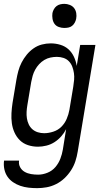

<svg xmlns="http://www.w3.org/2000/svg" viewBox="-29 -753 549 996"><path d="M164 223Q141 223 119 220.5Q97 218 76.5 211Q56 204 38.5 192Q21 180 9.5 163Q-2 146 -6.5 124.5Q-11 103 -8 80H70Q67 99 75.5 114.5Q84 130 99 138.5Q114 147 132 150Q150 153 169 153Q193 153 217.5 143Q242 133 258.5 113.5Q275 94 284 70.5Q293 47 297 23L314 -83Q304 -63 288.5 -45.5Q273 -28 253.5 -15.5Q234 -3 211.5 2.5Q189 8 168 8Q141 8 116.5 0Q92 -8 74.5 -25Q57 -42 46.5 -65Q36 -88 32.5 -113.5Q29 -139 30.5 -166Q32 -193 36 -219L56 -339Q60 -362 66 -384.5Q72 -407 83 -428.5Q94 -450 109.5 -469Q125 -488 145 -502Q165 -516 188 -522Q211 -528 234 -528Q260 -528 284.5 -520.5Q309 -513 326.5 -497Q344 -481 354.5 -458.5Q365 -436 369 -411L387 -520H466L374 34Q370 59 362 83.5Q354 108 339.5 130.5Q325 153 305.5 171.5Q286 190 262 202Q238 214 213 218.5Q188 223 164 223ZM200 -62Q223 -62 247.5 -70Q272 -78 289.5 -95.5Q307 -113 317 -136.5Q327 -160 331 -183L351 -303Q354 -321 355.5 -339Q357 -357 354.5 -374Q352 -391 346 -407Q340 -423 328.5 -435Q317 -447 300.5 -452.5Q284 -458 266 -458Q250 -458 233 -454.5Q216 -451 201 -442Q186 -433 174 -420Q162 -407 153.5 -391.5Q145 -376 140.5 -360Q136 -344 133 -328L113 -208Q110 -191 109 -173.5Q108 -156 110.5 -139.5Q113 -123 120 -108Q127 -93 139 -82.5Q151 -72 167 -67Q183 -62 200 -62ZM304 -608Q290 -608 276 -613Q262 -618 254 -629Q246 -640 243.5 -655Q241 -670 243 -685Q245 -695 250.5 -705Q256 -715 264.5 -721.5Q273 -728 283.5 -730.5Q294 -733 305 -733Q319 -733 333 -727.5Q347 -722 355.5 -711Q364 -700 366.5 -685Q369 -670 366 -655Q364 -645 358.5 -635Q353 -625 344.5 -618.5Q336 -612 325.5 -610Q315 -608 304 -608Z"/></svg>

Font: Iosevka
Style: Italic
Weight: 400
Italic angle: -9°
Monospace: yes
Designer: Belleve Invis
Foundry: Belleve Invis
Version: Version 32.5.0; ttfautohint (v1.8.4)